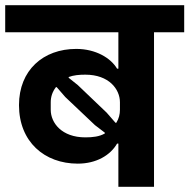

<svg xmlns="http://www.w3.org/2000/svg" viewBox="-40 -718 728 738"><path d="M415 0H552V-594H668V-698H-20V-594H415V-454H410C386 -495 328 -530 253 -530C126 -530 33 -448 33 -314C33 -173 131 -89 259 -89C330 -89 384 -121 410 -166H415ZM404 -246 370 -285 259 -391 224 -419V-422C243 -429 264 -431 288 -431C379 -431 421 -375 421 -325V-296C421 -279 417 -262 407 -246ZM288 -190C197 -190 155 -246 155 -296V-325C155 -345 161 -365 175 -383H178L211 -345L325 -237L363 -208V-205C342 -193 317 -190 288 -190Z"/></svg>

Font: IBM Plex Devanagari
Style: Bold
Weight: 700
Designer: Mike Abbink, Paul van der Laan, Pieter van Rosmalen, Erin McLaughlin
Foundry: Bold Monday
Version: Version 1.0